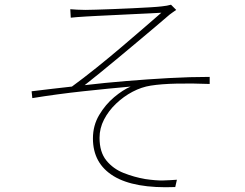

<svg xmlns="http://www.w3.org/2000/svg" viewBox="-20 -767 1040 814"><path d="M278 -728Q291 -727 306.5 -726Q322 -725 342 -725Q356 -725 387.5 -726Q419 -727 459.5 -728.5Q500 -730 541.5 -732Q583 -734 616.5 -736Q650 -738 666 -740Q677 -741 687.5 -743Q698 -745 705 -747L727 -725Q723 -722 714 -716Q705 -710 699 -705Q676 -685 641 -655.5Q606 -626 565.5 -592Q525 -558 483.5 -523.5Q442 -489 404.5 -458.5Q367 -428 339 -406Q424 -416 515 -423.5Q606 -431 696 -436Q786 -441 869 -441V-411Q794 -414 728.5 -412.5Q663 -411 619 -404Q580 -398 542 -378Q504 -358 472 -327.5Q440 -297 421 -260Q402 -223 402 -183Q402 -122 431 -86.5Q460 -51 504.5 -33.5Q549 -16 595 -8Q642 -1 673 -2Q704 -3 730 -5L723 26Q549 33 461.5 -20.5Q374 -74 374 -180Q374 -235 400.5 -279.5Q427 -324 464 -355Q501 -386 534 -400Q443 -392 332 -380Q221 -368 117 -351L114 -380Q155 -385 201.5 -390.5Q248 -396 285 -400Q333 -435 388.5 -479.5Q444 -524 498 -570Q552 -616 596 -654Q640 -692 664 -713Q650 -712 617.5 -710.5Q585 -709 544 -707Q503 -705 462 -703Q421 -701 389.5 -699.5Q358 -698 344 -697Q324 -696 306.5 -694.5Q289 -693 280 -692Z"/></svg>

Font: Noto Sans HK Thin
Style: Regular
Weight: 100
Designer: Ryoko NISHIZUKA 西塚涼子 (kana, bopomofo & ideographs); Paul D. Hunt (Latin, Greek & Cyrillic); Sandoll Communications 산돌커뮤니
Foundry: Adobe
Version: Version 2.004-H2;hotconv 1.0.118;makeotfexe 2.5.65603